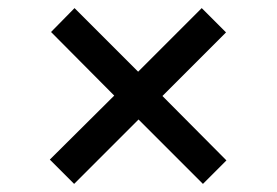

<svg xmlns="http://www.w3.org/2000/svg" viewBox="-20 -604 683 474"><path d="M103 -210 262 -368 106 -525 164 -584 321 -427 478 -584 538 -524 381 -367 539 -208 481 -150 322 -309 163 -150Z"/></svg>

Font: Poppins
Style: Regular
Weight: 400
Designer: Ninad Kale (Devanagari), Jonny Pinhorn (Latin)
Version: Version 5.002